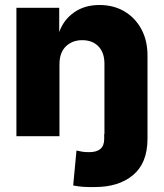

<svg xmlns="http://www.w3.org/2000/svg" viewBox="-20 -547 658 771"><path d="M398.4 -9.3H399.4V-291Q399.4 -335.9 375.2 -360.8Q351.1 -385.7 310.1 -385.7Q270.5 -385.7 244.6 -360.8Q218.8 -335.9 218.8 -288.6V0H45.9V-515.6H217.8V-418L218.8 -420.9Q236.8 -469.2 278.6 -498Q320.3 -526.9 379.4 -526.9Q436 -526.9 479.2 -501.5Q522.5 -476.1 547.4 -430.4Q572.3 -384.8 572.3 -324.2V11.7Q571.8 108.4 513.7 156.5Q455.6 204.6 359.4 204.1Q337.4 204.6 316.4 203.4Q295.4 202.1 273.9 197.8L287.1 57.6Q298.8 60.5 311 62.3Q323.2 64 337.9 64Q398.4 64 398.4 11.7Z"/></svg>

Font: Inter Display Extra Bold
Style: Regular
Weight: 800
Designer: Rasmus Andersson
Foundry: rsms
Version: Version 4.000;git-4fc901f